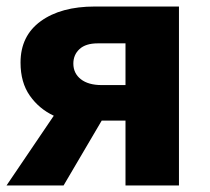

<svg xmlns="http://www.w3.org/2000/svg" viewBox="-24 -569 643 589"><path d="M-4 0 141 -214Q96 -235 67.5 -275.5Q39 -316 39 -377Q39 -459 101 -504Q163 -549 267 -549H525V0H361V-199H288L171 0ZM288 -308H361V-436H276Q239 -436 220 -418.5Q201 -401 201 -374Q201 -344 224 -326Q247 -308 288 -308Z"/></svg>

Font: Noto Sans UI ExtraBold
Style: Regular
Weight: 800
Designer: Monotype Design Team
Foundry: Monotype Imaging Inc.
Version: Version 1.001